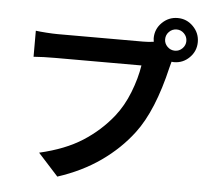

<svg xmlns="http://www.w3.org/2000/svg" viewBox="-59 -917 1119 1036"><g transform="rotate(5 500.0 -398.5)"><path d="M862 -676Q885 -676 902 -693Q919 -710 919 -733Q919 -757 902 -774Q885 -791 862 -791Q838 -791 821 -774Q804 -757 804 -733Q804 -710 821 -693Q838 -676 862 -676ZM742 -733Q742 -783 777.5 -818Q813 -853 862 -853Q911 -853 946 -817.5Q981 -782 981 -733Q981 -684 946 -649Q911 -614 862 -614L849 -615L841 -585Q785 -345 691 -221Q621 -128 520 -57Q419 14 289 56L180 -64Q319 -96 412 -155.5Q505 -215 572 -299Q618 -357 648 -433.5Q678 -510 689 -581H224Q155 -581 105 -577V-718Q127 -715 163.5 -712.5Q200 -710 224 -710H687Q716 -710 744 -714Z"/></g></svg>

Font: Sinter Bold
Style: Regular
Weight: 700
Foundry: Adobe & rsms
Version: Version 1.000